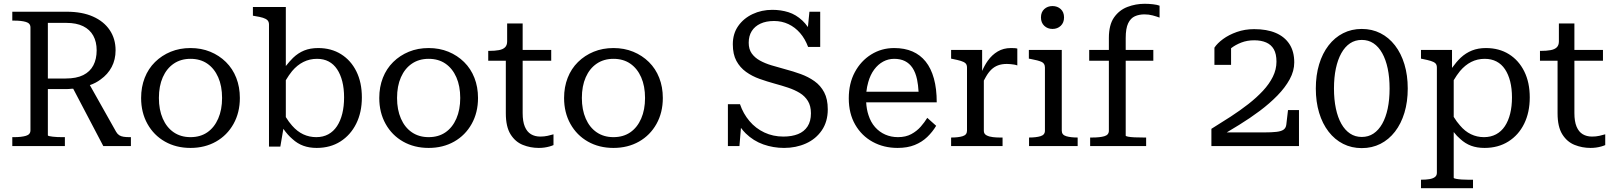

<svg xmlns="http://www.w3.org/2000/svg" viewBox="-20 -772 8526 1015"><path d="M233 -57V-301H327Q344 -301 360 -303Q364 -303 367 -303L526 0H672V-47H663Q647 -47 633.5 -49Q620 -51 610.5 -57Q601 -63 594 -75L455 -322Q487 -333 512 -352Q550 -379 570.5 -418Q591 -457 591 -506Q591 -567 560 -613Q529 -659 471.5 -684.5Q414 -710 333 -710H45V-663H56Q93 -663 117 -656Q141 -649 141 -627V-83Q141 -61 117 -54Q93 -47 56 -47H45V0H323V-47H310Q297 -47 283.5 -47.5Q270 -48 258.5 -49.5Q247 -51 240 -52.5Q233 -54 233 -57ZM233 -357V-651H331Q384 -651 419.5 -633.5Q455 -616 473 -583.5Q491 -551 491 -506Q491 -460 473.5 -426.5Q456 -393 420 -375Q384 -357 327 -357Z M1248 -254Q1248 -177 1214.5 -117Q1181 -57 1122 -23.5Q1063 10 987 10Q911 10 852 -23.5Q793 -57 759.5 -117Q726 -177 726 -254Q726 -312 745 -360.5Q764 -409 799.5 -444Q835 -479 882.5 -498.5Q930 -518 987 -518Q1044 -518 1091.5 -498.5Q1139 -479 1174.5 -444Q1210 -409 1229 -360.5Q1248 -312 1248 -254ZM820 -254Q820 -192 840.5 -145Q861 -98 898.5 -72.5Q936 -47 987 -47Q1039 -47 1076 -72.5Q1113 -98 1133.5 -145Q1154 -192 1154 -254Q1154 -317 1133.5 -363.5Q1113 -410 1076 -435.5Q1039 -461 987 -461Q936 -461 898.5 -435.5Q861 -410 840.5 -363.5Q820 -317 820 -254Z M1654 10Q1615 10 1583.5 -1.5Q1552 -13 1526 -37Q1501 -58 1478 -91L1462 3H1402V-642Q1402 -657 1394 -665Q1386 -673 1370 -678Q1354 -683 1328 -687L1317 -689V-735H1491V-423Q1510 -447 1529 -466Q1556 -492 1588 -505Q1620 -518 1662 -518Q1731 -518 1783 -485.5Q1835 -453 1864 -394.5Q1893 -336 1893 -257Q1893 -178 1863 -118Q1833 -58 1779.5 -24Q1726 10 1654 10ZM1491 -153Q1507 -127 1524 -108Q1551 -77 1583 -62Q1615 -47 1652 -47Q1688 -47 1715.5 -62Q1743 -77 1761.5 -105Q1780 -133 1789.5 -171.5Q1799 -210 1799 -257Q1799 -304 1789.5 -341.5Q1780 -379 1762 -406Q1744 -433 1717.5 -447Q1691 -461 1656 -461Q1617 -461 1584 -444.5Q1551 -428 1524 -396Q1507 -375 1491 -348Z M2507 -254Q2507 -177 2473.5 -117Q2440 -57 2381 -23.5Q2322 10 2246 10Q2170 10 2111 -23.5Q2052 -57 2018.5 -117Q1985 -177 1985 -254Q1985 -312 2004 -360.5Q2023 -409 2058.5 -444Q2094 -479 2141.5 -498.5Q2189 -518 2246 -518Q2303 -518 2350.5 -498.5Q2398 -479 2433.5 -444Q2469 -409 2488 -360.5Q2507 -312 2507 -254ZM2079 -254Q2079 -192 2099.5 -145Q2120 -98 2157.5 -72.5Q2195 -47 2246 -47Q2298 -47 2335 -72.5Q2372 -98 2392.5 -145Q2413 -192 2413 -254Q2413 -317 2392.5 -363.5Q2372 -410 2335 -435.5Q2298 -461 2246 -461Q2195 -461 2157.5 -435.5Q2120 -410 2099.5 -363.5Q2079 -317 2079 -254Z M2561 -451V-503H2566Q2596 -503 2617.5 -507Q2639 -511 2650 -522Q2661 -533 2661 -553V-648H2743V-508H2894V-451H2743V-174Q2743 -130 2754.5 -102.5Q2766 -75 2787 -62.5Q2808 -50 2836 -50Q2857 -50 2875 -54Q2893 -58 2906 -62V-5Q2897 -1 2884.5 2.5Q2872 6 2858 8Q2844 10 2828 10Q2784 10 2744 -6Q2704 -22 2679 -62Q2654 -102 2654 -173V-451Z M3484 -254Q3484 -177 3450.5 -117Q3417 -57 3358 -23.5Q3299 10 3223 10Q3147 10 3088 -23.5Q3029 -57 2995.5 -117Q2962 -177 2962 -254Q2962 -312 2981 -360.5Q3000 -409 3035.5 -444Q3071 -479 3118.5 -498.5Q3166 -518 3223 -518Q3280 -518 3327.5 -498.5Q3375 -479 3410.5 -444Q3446 -409 3465 -360.5Q3484 -312 3484 -254ZM3056 -254Q3056 -192 3076.5 -145Q3097 -98 3134.5 -72.5Q3172 -47 3223 -47Q3275 -47 3312 -72.5Q3349 -98 3369.5 -145Q3390 -192 3390 -254Q3390 -317 3369.5 -363.5Q3349 -410 3312 -435.5Q3275 -461 3223 -461Q3172 -461 3134.5 -435.5Q3097 -410 3076.5 -363.5Q3056 -317 3056 -254Z M4121 -50Q4166 -50 4198.5 -63Q4231 -76 4249 -103.5Q4267 -131 4267 -173Q4267 -212 4251 -238Q4235 -264 4208 -280.5Q4181 -297 4146.5 -308.5Q4112 -320 4075 -330Q4035 -341 3995.5 -355Q3956 -369 3924 -392Q3892 -415 3873 -450Q3854 -485 3854 -538Q3854 -594 3882.5 -634.5Q3911 -675 3958.5 -697.5Q4006 -720 4063 -720Q4108 -720 4148 -707.5Q4188 -695 4222 -663Q4237 -649 4251 -629L4259 -710H4316V-524H4252Q4236 -567 4209.5 -597.5Q4183 -628 4148 -644.5Q4113 -661 4072 -661Q4030 -661 4000 -647Q3970 -633 3954 -607.5Q3938 -582 3938 -546Q3938 -512 3954 -489.5Q3970 -467 3997 -452Q4024 -437 4059 -426.5Q4094 -416 4131 -406Q4173 -395 4213 -380.5Q4253 -366 4285.5 -343Q4318 -320 4337 -284Q4356 -248 4356 -194Q4356 -129 4324.5 -83Q4293 -37 4240.5 -13.5Q4188 10 4125 10Q4068 10 4015.5 -8.5Q3963 -27 3922 -67Q3909 -80 3897 -96L3889 0H3828V-221H3892Q3909 -171 3942 -132Q3975 -93 4021 -71.5Q4067 -50 4121 -50Z M4559 -231Q4561 -194 4571 -164Q4583 -126 4606 -100Q4629 -74 4660 -60.5Q4691 -47 4727 -47Q4768 -47 4797.5 -63Q4827 -79 4847.5 -102.5Q4868 -126 4882 -149L4929 -107Q4910 -75 4882 -48Q4854 -21 4815.5 -5.5Q4777 10 4725 10Q4652 10 4593.5 -22Q4535 -54 4501 -113Q4467 -172 4467 -252Q4467 -331 4499 -390.5Q4531 -450 4585.5 -484Q4640 -518 4707 -518Q4762 -518 4803.5 -500Q4845 -482 4873.5 -446.5Q4902 -411 4917 -357Q4932 -303 4932 -231ZM4560 -287H4836Q4834 -323 4828 -352Q4820 -389 4804 -413Q4788 -437 4764 -449Q4740 -461 4707 -461Q4676 -461 4649 -446.5Q4622 -432 4601.5 -404.5Q4581 -377 4570 -338Q4563 -314 4560 -287Z M5358 -515V-426Q5351 -429 5341.5 -430.5Q5332 -432 5322 -433Q5312 -434 5303 -434Q5276 -434 5256 -426.5Q5236 -419 5220.5 -404Q5205 -389 5192 -366Q5187 -357 5181 -346V-80Q5181 -64 5195.5 -56.5Q5210 -49 5229.5 -47Q5249 -45 5263 -45H5280V0H5008V-45H5010Q5046 -45 5069 -52Q5092 -59 5092 -81V-415Q5092 -430 5084 -437.5Q5076 -445 5059.5 -450Q5043 -455 5018 -460L5008 -462V-508H5172V-397Q5185 -427 5202 -451Q5224 -482 5254.5 -500Q5285 -518 5324 -518Q5334 -518 5343.5 -517.5Q5353 -517 5358 -515Z M5544 -619Q5518 -619 5500.5 -635.5Q5483 -652 5483 -680Q5483 -708 5500.5 -724Q5518 -740 5544 -740Q5570 -740 5587.5 -724Q5605 -708 5605 -680Q5605 -652 5587.5 -635.5Q5570 -619 5544 -619ZM5593 -508V-81Q5593 -59 5616.5 -52Q5640 -45 5676 -45H5677V0H5420V-45H5421Q5457 -45 5480.5 -52Q5504 -59 5504 -81V-415Q5504 -437 5486 -445Q5468 -453 5430 -460L5419 -462V-508Z M5738 -508H5842V-571Q5842 -641 5869.5 -680Q5897 -719 5940.5 -735.5Q5984 -752 6031 -752Q6053 -752 6075 -749.5Q6097 -747 6110 -742V-679Q6094 -685 6073.5 -690.5Q6053 -696 6030 -696Q6002 -696 5979.5 -686Q5957 -676 5944 -649Q5931 -622 5931 -571V-508H6077V-451H5931V-55Q5931 -52 5943.5 -49.5Q5956 -47 5977.5 -46Q5999 -45 6026 -45H6039V0H5743V-45H5754Q5795 -45 5818.5 -52Q5842 -59 5842 -81V-451H5738Z M6662 -72H6465Q6497 -91 6531 -112Q6588 -147 6640 -186Q6692 -225 6733 -267Q6774 -309 6798 -353Q6822 -397 6822 -442Q6822 -500 6796.5 -539Q6771 -578 6724 -598Q6677 -618 6610 -618Q6561 -618 6518.5 -603Q6476 -588 6445.5 -565.5Q6415 -543 6400 -520V-429H6488V-517Q6511 -535 6542 -547Q6573 -559 6610 -559Q6647 -559 6673.5 -547.5Q6700 -536 6714 -511.5Q6728 -487 6728 -446Q6728 -405 6709 -366.5Q6690 -328 6656.5 -292Q6623 -256 6579.5 -222Q6536 -188 6486 -155.5Q6436 -123 6384 -91V0H6847V-190H6789L6780 -113Q6778 -96 6766 -87Q6754 -78 6728.5 -75Q6703 -72 6662 -72Z M7179 11Q7125 11 7080.5 -11.5Q7036 -34 7003.5 -76Q6971 -118 6953.5 -176Q6936 -234 6936 -304Q6936 -374 6953.5 -432Q6971 -490 7003.5 -532Q7036 -574 7080.5 -596.5Q7125 -619 7179 -619Q7233 -619 7277.5 -596.5Q7322 -574 7354.5 -532Q7387 -490 7404.5 -432Q7422 -374 7422 -304Q7422 -234 7404.5 -176Q7387 -118 7354.5 -76Q7322 -34 7277.5 -11.5Q7233 11 7179 11ZM7179 -48Q7214 -48 7241 -66Q7268 -84 7287 -117.5Q7306 -151 7316 -198Q7326 -245 7326 -304Q7326 -363 7316 -410Q7306 -457 7287 -491Q7268 -525 7241 -543Q7214 -561 7179 -561Q7144 -561 7117 -543Q7090 -525 7071 -491Q7052 -457 7042 -410Q7032 -363 7032 -304Q7032 -246 7042 -198.5Q7052 -151 7071 -117.5Q7090 -84 7117 -66Q7144 -48 7179 -48Z M7767 223H7492V178H7494Q7518 178 7536.5 175Q7555 172 7565.5 164Q7576 156 7576 142V-415Q7576 -430 7568 -437.5Q7560 -445 7543.5 -450Q7527 -455 7502 -460L7492 -462V-508H7656V-413Q7679 -445 7702 -467Q7729 -492 7761.5 -505Q7794 -518 7835 -518Q7905 -518 7957 -485.5Q8009 -453 8038 -394.5Q8067 -336 8067 -257Q8067 -178 8037.5 -118Q8008 -58 7954 -24Q7900 10 7828 10Q7788 10 7757 -1.5Q7726 -13 7700 -37Q7682 -52 7665 -74V168Q7665 171 7678 173.5Q7691 176 7708 177Q7725 178 7738 178H7767ZM7665 -348V-154Q7681 -128 7698 -109Q7724 -78 7756 -62.5Q7788 -47 7825 -47Q7861 -47 7889 -62Q7917 -77 7935.5 -105Q7954 -133 7963.5 -171.5Q7973 -210 7973 -257Q7973 -304 7963.5 -341.5Q7954 -379 7936 -406Q7918 -433 7891 -447Q7864 -461 7829 -461Q7790 -461 7757.5 -444.5Q7725 -428 7698 -396Q7681 -375 7665 -348Z M8121 -451V-503H8126Q8156 -503 8177.5 -507Q8199 -511 8210 -522Q8221 -533 8221 -553V-648H8303V-508H8454V-451H8303V-174Q8303 -130 8314.5 -102.5Q8326 -75 8347 -62.5Q8368 -50 8396 -50Q8417 -50 8435 -54Q8453 -58 8466 -62V-5Q8457 -1 8444.5 2.5Q8432 6 8418 8Q8404 10 8388 10Q8344 10 8304 -6Q8264 -22 8239 -62Q8214 -102 8214 -173V-451Z"/></svg>

Font: Roboto Serif 20pt
Style: Regular
Weight: 400
Designer: Greg Gazdowicz
Foundry: Commercial Type
Version: Version 1.008